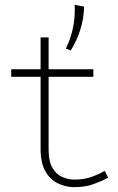

<svg xmlns="http://www.w3.org/2000/svg" viewBox="-20 -756 484 790"><path d="M286 14Q250 14 218 -1.5Q186 -17 166.5 -51.5Q147 -86 147 -144V-602H180V-141Q180 -91 196.5 -64Q213 -37 238 -27Q263 -17 286 -17Q324 -17 354.5 -27.5Q385 -38 411 -53L425 -25Q397 -10 363.5 2Q330 14 286 14ZM26 -440V-471H364V-440ZM287 -736 326 -729Q325 -681 311 -635.5Q297 -590 271 -548L251 -556Q265 -585 273.5 -614.5Q282 -644 285.5 -674.5Q289 -705 287 -736Z"/></svg>

Font: BioRhyme ExtraLight
Style: Regular
Weight: 250
Designer: Aoife Mooney
Foundry: Aoife Mooney Type
Version: Version 1.600;gftools[0.9.33]